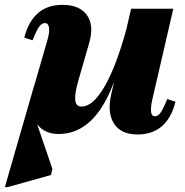

<svg xmlns="http://www.w3.org/2000/svg" viewBox="-80 -536 764 791"><path d="M162 16Q104 16 73 -24L136 160L130 185L-49 235H-60L60 -181L61 -183L115 -370Q125 -403 122 -422Q119 -441 105 -441Q92 -441 81 -425.5Q70 -410 54 -370L20 -381Q55 -516 177 -516Q248 -516 278 -474Q308 -432 288 -361L243 -205Q227 -149 230 -123Q233 -97 256 -97Q303 -97 351 -180Q399 -263 441 -417L460 -500H634L548 -128Q532 -57 558 -57Q571 -57 582 -72.5Q593 -88 609 -128L643 -117Q609 18 486 18Q419 18 390 -26.5Q361 -71 378 -147L389 -194H388Q309 16 162 16Z"/></svg>

Font: Platypi ExtraBold
Style: Italic
Weight: 800
Italic angle: -13°
Designer: David Sargent
Foundry: Bolt Cutter Type
Version: Version 1.200; ttfautohint (v1.8.4.7-5d5b)